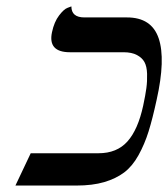

<svg xmlns="http://www.w3.org/2000/svg" viewBox="-20 -575 521 595"><path d="M423.8 -248Q430.7 -280.3 433.6 -301.8Q436.5 -323.2 435.8 -346.2Q435.1 -369.1 427.7 -382.6Q420.4 -396 404.3 -404.5Q388.2 -413.1 362.8 -413.1H196.8Q127.9 -413.1 141.1 -475.1Q147.9 -507.3 163.1 -527.1Q178.2 -546.9 189.5 -550.8L201.2 -555.2Q201.2 -521 241.7 -521H373.5Q449.7 -521 471.7 -456.3Q493.7 -391.6 465.3 -265.1Q452.6 -206.5 440.4 -167.5Q428.2 -128.4 409.2 -94Q390.1 -59.6 364.7 -40.5Q339.4 -21.5 303 -10.7Q266.6 0 216.8 0H27.8L75.2 -100.1H285.2Q342.3 -100.1 375 -136.7Q407.7 -173.3 423.8 -248Z"/></svg>

Font: Linux Biolinum O
Style: Italic
Weight: 400
Italic angle: -12°
Designer: Philipp H. Poll
Foundry: Philipp H. Poll
Version: Version 1.1.3